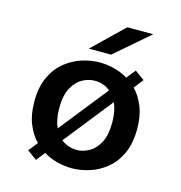

<svg xmlns="http://www.w3.org/2000/svg" viewBox="-107 -804 864 917"><g transform="rotate(15 325.0 -346.0)"><path d="M105 -18 141 -63.5Q110.5 -94.5 91.8 -140.8Q73 -187 73 -251Q73 -323 96.5 -373Q120 -423 158 -453.5Q196 -484 240.5 -498Q285 -512 327.5 -512Q362 -512 398.2 -503Q434.5 -494 467.5 -474.5L503 -519L550.5 -484.5L514 -438Q544 -407 562.8 -360.8Q581.5 -314.5 581.5 -251Q581.5 -178.5 558.2 -128.5Q535 -78.5 497 -47.8Q459 -17 414.5 -3Q370 11 327.5 11Q293 11 256.5 2Q220 -7 187 -27L152.5 16.5ZM196 -251Q196 -221.5 200.8 -197.8Q205.5 -174 214 -155.5L404 -394.5Q387 -408.5 367 -415Q347 -421.5 327.5 -421.5Q296.5 -421.5 266.2 -405Q236 -388.5 216 -351.2Q196 -314 196 -251ZM327.5 -79.5Q358 -79.5 388.2 -96Q418.5 -112.5 438.5 -150Q458.5 -187.5 458.5 -251Q458.5 -280.5 453.8 -304Q449 -327.5 440.5 -346L250.5 -106.5Q268 -92.5 288 -86Q308 -79.5 327.5 -79.5ZM369.5 -562H259L410 -708H538.5Z"/></g></svg>

Font: Trispace Medium
Style: Regular
Weight: 500
Designer: Tyler Finck
Foundry: Etcetera Type Company
Version: Version 1.210; ttfautohint (v1.8.3)